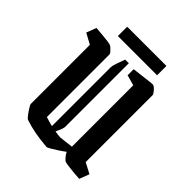

<svg xmlns="http://www.w3.org/2000/svg" viewBox="-204 -864 1004 1004"><g transform="rotate(45 298.5 -361.5)"><path d="M86 -528 27 -560 48 -615Q70 -613 94 -611Q118 -609 137 -606.5Q156 -604 163 -600Q166 -599 173.5 -592Q181 -585 187.5 -577.5Q194 -570 194 -566V-102Q222 -93 246 -87V-523Q246 -534 254 -556.5Q262 -579 271 -604H298V-133Q298 -127 292.5 -112Q287 -97 279 -81Q299 -77 319 -76L396 -85V-539L338 -555V-600Q356 -602 385 -605.5Q414 -609 438.5 -612Q463 -615 468 -614Q473 -613 481.5 -605.5Q490 -598 496.5 -589Q503 -580 504 -577V-79L563 -48L542 7Q520 6 496 3.5Q472 1 453 -1.5Q434 -4 427 -7Q424 -9 416.5 -17Q409 -25 403 -34Q397 -43 396 -47Q379 -34 359 -21Q339 -8 323.5 1Q308 10 304 10Q252 6 210.5 -2Q169 -10 134 -22Q129 -24 117.5 -39Q106 -54 96 -70Q86 -86 86 -92ZM157 -664V-733H447V-664Z"/></g></svg>

Font: Grenze Gotisch Medium
Style: Regular
Weight: 500
Designer: Renata Polastri
Foundry: Omnibus-Type
Version: Version 1.001